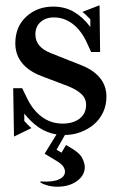

<svg xmlns="http://www.w3.org/2000/svg" viewBox="-20 -503 449 727"><path d="M133 188V184Q179 187 202.5 176.5Q226 166 226 147Q226 137 219.5 127.5Q213 118 197 108L149 79L194 6Q157 0 127 -20.5Q97 -41 72 -73V-45Q79 -37 86 -30Q93 -23 99 -18L33 14L30 -169H64L82 -132Q104 -86 138.5 -60.5Q173 -35 217 -35Q257 -35 281.5 -54Q306 -73 306 -106Q306 -131 287 -148Q268 -165 237 -177L137 -215Q89 -233 63.5 -264.5Q38 -296 38 -339Q38 -402 79.5 -440Q121 -478 181 -478Q226 -478 260 -458Q294 -438 322 -401V-430Q315 -437 307 -445Q299 -453 292 -458L357 -483L359 -306H325L310 -339Q289 -386 256.5 -411.5Q224 -437 184 -437Q153 -437 133.5 -419.5Q114 -402 114 -373Q114 -348 129 -330.5Q144 -313 172 -302L288 -256Q334 -238 358.5 -208Q383 -178 383 -137Q383 -104 370 -77Q357 -50 335 -31.5Q313 -13 284.5 -2.5Q256 8 226 8L194 64L213 75L230 46L237 50Q280 74 290.5 94Q301 114 301 130Q301 161 271.5 182.5Q242 204 197 204Q178 204 161 199.5Q144 195 133 188Z"/></svg>

Font: Redaction
Style: Regular
Weight: 400
Designer: Jeremy Mickel / Forest Young
Foundry: MCKL
Version: Version 2.001; Redaction